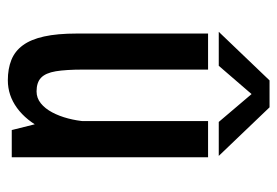

<svg xmlns="http://www.w3.org/2000/svg" viewBox="-129 -569 708 490"><g transform="rotate(90 225.0 -324.0)"><path d="M184.9 10Q155.5 10 133 1Q110.5 -8 95.6 -28.3Q80.6 -48.6 73.1 -82.4Q65.6 -116.1 65.6 -166.1V-501H157.6V-182.3Q157.6 -138.6 161.9 -112.4Q166.3 -86.3 178.4 -74.8Q190.4 -63.3 213.2 -63.3Q230.1 -63.3 243.6 -74.1Q257.1 -85 266.8 -103.3Q276.5 -121.6 282.3 -143.9Q288.1 -166.1 289.8 -188.5L339.3 -185.3Q331.7 -124.4 309.8 -80.7Q287.8 -37 255.6 -13.5Q223.4 10 184.9 10ZM311.9 0 289 -91.5V-501H381.4V0ZM377.9 -528.3H291.2L220.1 -612L147.9 -528.3H61.2L185.2 -657.9H253.9Z"/></g></svg>

Font: League Mono Thin Condensed
Style: Regular
Weight: 100
Width: 1
Designer: Tyler Finck
Foundry: The League of Moveable Type / Tyler Finck
Version: Version 2.300;RELEASE